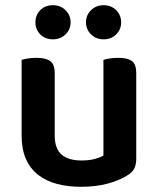

<svg xmlns="http://www.w3.org/2000/svg" viewBox="-20 -702 606 737"><path d="M503 -93Q503 -70 495 -54.5Q487 -39 466 -27Q437 -9 392.5 3Q348 15 291 15Q239 15 197 3.5Q155 -8 125 -32Q95 -56 79 -93Q63 -130 63 -181V-472Q71 -475 86.5 -477.5Q102 -480 121 -480Q156 -480 173 -467.5Q190 -455 190 -421V-183Q190 -131 216.5 -108.5Q243 -86 292 -86Q323 -86 344.5 -92Q366 -98 377 -105V-472Q385 -475 400.5 -477.5Q416 -480 434 -480Q470 -480 486.5 -467.5Q503 -455 503 -421ZM251 -616Q251 -589 231.5 -570Q212 -551 183 -551Q153 -551 134.5 -570Q116 -589 116 -616Q116 -644 134.5 -663Q153 -682 183 -682Q212 -682 231.5 -663Q251 -644 251 -616ZM445 -616Q445 -589 426 -570Q407 -551 378 -551Q349 -551 329.5 -570Q310 -589 310 -616Q310 -644 329.5 -663Q349 -682 378 -682Q407 -682 426 -663Q445 -644 445 -616Z"/></svg>

Font: Baloo Da 2 SemiBold
Style: Regular
Weight: 600
Designer: Noopur Datye, Sulekha Rajkumar and Ek Type
Foundry: Ek Type
Version: Version 1.640;hotconv 1.0.111;makeotfexe 2.5.65597; ttfautoh